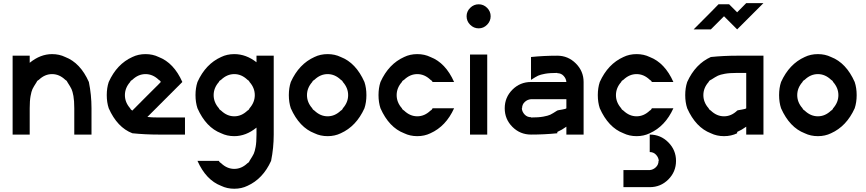

<svg xmlns="http://www.w3.org/2000/svg" viewBox="-20 -853 5488 1217"><path d="M168.3 -455Q235.8 -510 310 -510Q355.8 -510 393.3 -491.7Q489.2 -455 543.3 -333.3Q560 -251.7 560 -166.7V0H450.8V-166.7Q450.8 -215 445.4 -244.6Q440 -274.2 433.3 -288.3Q426.7 -302.5 406.7 -333.3Q403.3 -342.5 393.3 -347.5Q355.8 -383.3 310 -383.3Q264.2 -383.3 226.7 -347.5Q215 -341.7 212.5 -333.3Q192.5 -302.5 185.8 -288.3Q179.2 -274.2 173.8 -244.6Q168.3 -215 168.3 -166.7V0H60V-500H168.3Z M985.8 0Q900.8 0 819.2 -8.3Q723.3 -45 669.2 -166.7Q656.7 -204.2 656.7 -250Q656.7 -295.8 669.2 -333.3Q720.8 -447.5 819.2 -491.7Q856.7 -510 902.5 -510Q948.3 -510 985.8 -491.7Q1081.7 -455 1135.8 -333.3L914.2 -111.7Q940.8 -108.3 985.8 -108.3H1152.5V0ZM819.2 -152.5Q850.8 -185 910.8 -244.6Q970.8 -304.2 985.8 -319.2L999.2 -333.3Q995.8 -342.5 985.8 -347.5Q948.3 -383.3 902.5 -383.3Q856.7 -383.3 819.2 -347.5Q807.5 -341.7 805 -333.3Q771.7 -295.8 771.7 -250Q771.7 -204.2 805 -166.7Q808.3 -157.5 819.2 -151.7Z M1605.8 -44.2Q1539.2 10 1465 10Q1419.2 10 1381.7 -8.3Q1285.8 -45 1231.7 -166.7Q1219.2 -204.2 1219.2 -250Q1219.2 -295.8 1231.7 -333.3Q1283.3 -447.5 1381.7 -491.7Q1419.2 -510 1465 -510Q1540 -510 1605.8 -458.3V-500H1715V0Q1715 85 1698.3 166.7Q1646.7 280.8 1548.3 325Q1510.8 343.3 1465 343.3Q1419.2 343.3 1381.7 325Q1285.8 288.3 1231.7 166.7H1367.5Q1370.8 175.8 1381.7 181.7Q1419.2 217.5 1465 217.5Q1510.8 217.5 1548.3 181.7Q1558.3 176.7 1561.7 166.7Q1581.7 135.8 1588.3 121.7Q1595 107.5 1600.4 77.9Q1605.8 48.3 1605.8 0ZM1548.3 -151.7Q1558.3 -156.7 1561.7 -166.7Q1595 -204.2 1595 -250Q1595 -295.8 1561.7 -333.3Q1558.3 -342.5 1548.3 -347.5Q1510.8 -383.3 1465 -383.3Q1419.2 -383.3 1381.7 -347.5Q1370 -341.7 1367.5 -333.3Q1334.2 -295.8 1334.2 -250Q1334.2 -204.2 1367.5 -166.7Q1370.8 -157.5 1381.7 -151.7Q1419.2 -115.8 1465 -115.8Q1510.8 -115.8 1548.3 -151.7Z M2140 -8.3Q2102.5 10 2056.7 10Q2010.8 10 1973.3 -8.3Q1877.5 -45 1823.3 -166.7Q1810.8 -204.2 1810.8 -250Q1810.8 -295.8 1823.3 -333.3Q1875 -447.5 1973.3 -491.7Q2010.8 -510 2056.7 -510Q2102.5 -510 2140 -491.7Q2235.8 -455 2290 -333.3Q2302.5 -295.8 2302.5 -250Q2302.5 -204.2 2290 -166.7Q2238.3 -52.5 2140 -8.3ZM2140 -151.7Q2150 -156.7 2153.3 -166.7Q2186.7 -204.2 2186.7 -250Q2186.7 -295.8 2153.3 -333.3Q2150 -342.5 2140 -347.5Q2102.5 -383.3 2056.7 -383.3Q2010.8 -383.3 1973.3 -347.5Q1961.7 -341.7 1959.2 -333.3Q1925.8 -295.8 1925.8 -250Q1925.8 -204.2 1959.2 -166.7Q1962.5 -157.5 1973.3 -151.7Q2010.8 -115.8 2056.7 -115.8Q2102.5 -115.8 2140 -151.7Z M2708.3 -8.3Q2670.8 10 2625 10Q2579.2 10 2541.7 -8.3Q2445.8 -45 2391.7 -166.7Q2379.2 -204.2 2379.2 -250Q2379.2 -295.8 2391.7 -333.3Q2443.3 -447.5 2541.7 -491.7Q2579.2 -510 2625 -510Q2670.8 -510 2708.3 -491.7Q2804.2 -455 2858.3 -333.3H2721.7Q2718.3 -342.5 2708.3 -347.5Q2670.8 -383.3 2625 -383.3Q2579.2 -383.3 2541.7 -347.5Q2530 -341.7 2527.5 -333.3Q2494.2 -295.8 2494.2 -250Q2494.2 -204.2 2527.5 -166.7Q2530.8 -157.5 2541.7 -151.7Q2579.2 -115.8 2625 -115.8Q2670.8 -115.8 2708.3 -151.7Q2718.3 -156.7 2721.7 -166.7H2858.3Q2806.7 -52.5 2708.3 -8.3Z M2937.5 -750Q2937.5 -780.8 2960.4 -803.3Q2983.3 -825.8 3014.2 -825.8Q3045 -825.8 3067.5 -803.3Q3090 -780.8 3090 -750Q3090 -719.2 3067.5 -696.2Q3045 -673.3 3014.2 -673.3Q2983.3 -673.3 2960.4 -695.8Q2937.5 -718.3 2937.5 -750ZM3068.3 -507.5V0H2959.2V-507.5Z M3570 -50Q3542.5 -30 3512.5 -16.7V-8.3Q3430.8 0 3345.8 0Q3276.7 0 3227.9 -48.8Q3179.2 -97.5 3179.2 -166.7Q3179.2 -235.8 3227.9 -284.6Q3276.7 -333.3 3345.8 -333.3H3570Q3568.3 -355 3552.5 -372.1Q3536.7 -389.2 3512.5 -389.2V-390.8Q3464.2 -390.8 3434.6 -385.4Q3405 -380 3390.8 -373.3Q3376.7 -366.7 3345.8 -346.7V-491.7Q3427.5 -500 3512.5 -500Q3580.8 -500 3630 -450.8Q3679.2 -401.7 3679.2 -333.3V0H3570ZM3512.5 -152.5Q3515.8 -154.2 3541.7 -158.3Q3567.5 -162.5 3570 -166.7V-224.2H3345.8Q3323.3 -222.5 3306.2 -206.7Q3289.2 -190.8 3289.2 -166.7H3287.5Q3289.2 -144.2 3305.4 -127.1Q3321.7 -110 3345.8 -110V-108.3Q3394.2 -108.3 3423.8 -113.8Q3453.3 -119.2 3467.5 -125.8Q3481.7 -132.5 3512.5 -152.5Z M4098.3 225Q4120 223.3 4137.1 207.1Q4154.2 190.8 4154.2 166.7H4155.8Q4154.2 145 4138.3 127.9Q4122.5 110.8 4098.3 110.8V0Q4167.5 0 4216.2 49.2Q4265 98.3 4265 166.7Q4265 235.8 4216.2 284.6Q4167.5 333.3 4098.3 333.3H3931.7V225ZM4098.3 -8.3Q4060.8 10 4015 10Q3969.2 10 3931.7 -8.3Q3835.8 -45 3781.7 -166.7Q3769.2 -204.2 3769.2 -250Q3769.2 -295.8 3781.7 -333.3Q3833.3 -447.5 3931.7 -491.7Q3969.2 -510 4015 -510Q4060.8 -510 4098.3 -491.7Q4194.2 -455 4248.3 -333.3H4111.7Q4108.3 -342.5 4098.3 -347.5Q4060.8 -383.3 4015 -383.3Q3969.2 -383.3 3931.7 -347.5Q3920 -341.7 3917.5 -333.3Q3884.2 -295.8 3884.2 -250Q3884.2 -204.2 3917.5 -166.7Q3920.8 -157.5 3931.7 -151.7Q3969.2 -115.8 4015 -115.8Q4060.8 -115.8 4098.3 -151.7Q4108.3 -156.7 4111.7 -166.7H4248.3Q4196.7 -52.5 4098.3 -8.3Z M4710 -50Q4682.5 -30 4652.5 -16.7V-8.3Q4615 10 4569.2 10Q4523.3 10 4485.8 -8.3Q4390 -45 4335.8 -166.7Q4323.3 -204.2 4323.3 -250Q4323.3 -295.8 4335.8 -333.3Q4387.5 -447.5 4485.8 -491.7Q4567.5 -500 4652.5 -500H4819.2V0H4710ZM4652.5 -151.7V-152.5Q4655.8 -154.2 4681.7 -158.3Q4707.5 -162.5 4710 -166.7V-390.8H4652.5Q4604.2 -390.8 4574.6 -385.4Q4545 -380 4530.8 -373.3Q4516.7 -366.7 4485.8 -346.7V-347.5Q4474.2 -341.7 4471.7 -333.3Q4438.3 -295.8 4438.3 -250Q4438.3 -204.2 4471.7 -166.7Q4475 -157.5 4485.8 -151.7Q4523.3 -115.8 4569.2 -115.8Q4615 -115.8 4652.5 -151.7ZM4652.5 -666.7 4569.2 -750 4485.8 -666.7H4376.7Q4513.3 -803.3 4534.2 -825.8H4601.7L4652.5 -775L4710 -833.3H4819.2Z M5247.5 -8.3Q5210 10 5164.2 10Q5118.3 10 5080.8 -8.3Q4985 -45 4930.8 -166.7Q4918.3 -204.2 4918.3 -250Q4918.3 -295.8 4930.8 -333.3Q4982.5 -447.5 5080.8 -491.7Q5118.3 -510 5164.2 -510Q5210 -510 5247.5 -491.7Q5343.3 -455 5397.5 -333.3Q5410 -295.8 5410 -250Q5410 -204.2 5397.5 -166.7Q5345.8 -52.5 5247.5 -8.3ZM5247.5 -151.7Q5257.5 -156.7 5260.8 -166.7Q5294.2 -204.2 5294.2 -250Q5294.2 -295.8 5260.8 -333.3Q5257.5 -342.5 5247.5 -347.5Q5210 -383.3 5164.2 -383.3Q5118.3 -383.3 5080.8 -347.5Q5069.2 -341.7 5066.7 -333.3Q5033.3 -295.8 5033.3 -250Q5033.3 -204.2 5066.7 -166.7Q5070 -157.5 5080.8 -151.7Q5118.3 -115.8 5164.2 -115.8Q5210 -115.8 5247.5 -151.7Z"/></svg>

Font: 0xA000
Style: Bold
Weight: 700
Version: Version 0.1